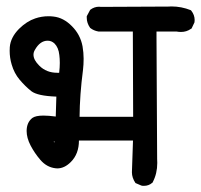

<svg xmlns="http://www.w3.org/2000/svg" viewBox="-20 -589 630 602"><path d="M159.7 -61Q156.7 -61 153.3 -61.5Q126 -64.9 106.4 -87.9Q88.4 -108.9 75.9 -132.8Q63.5 -156.7 63.5 -178.2Q63.5 -205.1 81.5 -219.2Q91.8 -226.6 116.2 -226.6Q132.3 -226.6 154.8 -223.6L156.7 -286.1Q97.7 -288.1 78.1 -303.2Q59.1 -318.4 41.7 -338.9Q24.4 -359.4 16.6 -386.7Q10.3 -407.7 10.3 -429.7Q10.3 -435.5 10.7 -441.4Q13.2 -471.7 39.6 -498.5Q64 -522.5 90.3 -531.2Q110.4 -538.1 132.3 -538.1Q139.6 -538.1 147.9 -537.1Q179.2 -533.7 205.6 -506.8Q231.9 -480.5 238.8 -443.8Q242.2 -423.8 242.2 -405Q242.2 -386.2 240.2 -369.6Q230 -291.5 229.5 -222.7H397.5L396.5 -490.2H288.6Q273.9 -492.7 262.7 -501.5Q252 -516.6 252 -533.2Q252 -535.2 252 -538.1L262.7 -558.1Q275.4 -567.9 290.5 -567.9Q293.5 -567.9 296.4 -567.4L507.8 -568.4Q512.7 -568.8 517.6 -568.8Q548.8 -568.8 578.1 -557.1L579.6 -555.7Q590.3 -542 590.3 -526.4Q590.3 -523.4 589.8 -519L580.6 -499.5L578.6 -498.5Q564.9 -488.8 547.4 -488.8Q540.5 -488.8 533.2 -490.2H470.7Q470.7 -480 470.7 -469.7L472.7 -90.3Q473.1 -84 473.1 -78.1Q473.1 -44.9 459 -18.1L458.5 -16.6L457 -15.6Q446.3 -6.3 431.2 -6.3Q424.8 -6.3 422.9 -7.3L404.8 -15.1Q393.6 -31.7 393.6 -48.8Q393.6 -49.3 397 -148.4H227.5Q227.5 -106.4 202.1 -81.1Q182.1 -61 159.7 -61ZM151.4 -146Q149.4 -145 148.4 -144.5Q148.9 -143.6 149.9 -142.1Q150.4 -143.6 151.4 -146ZM165.5 -360.8Q167.5 -377.9 167.5 -391.6Q167.5 -405.3 166 -416.5Q163.6 -439.9 150.9 -452.6Q141.6 -461.4 129.4 -461.4Q105.5 -461.4 89.4 -432.6Q85 -425.3 85 -417.5Q85 -400.9 103.5 -382.8Q125.5 -360.8 159.7 -360.8Q162.6 -360.8 165.5 -360.8Z"/></svg>

Font: Bakudai
Style: Bold
Weight: 700
Version: Version 1.48